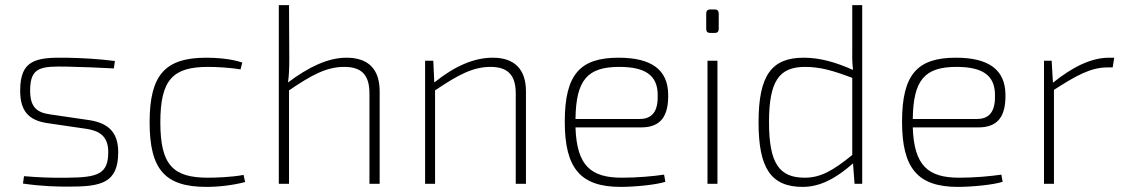

<svg xmlns="http://www.w3.org/2000/svg" viewBox="-20 -720 4406 752"><path d="M239 -494C118 -496 59 -484 59 -365C59 -283 94 -249 164 -238L321 -215C368 -207 404 -188 404 -124C404 -38 362 -25 245 -24C181 -23 133 -25 74 -30L70 -1C146 10 205 11 249 11C375 11 443 -2 443 -124C443 -202 404 -237 333 -249L176 -272C126 -279 98 -299 98 -365C98 -458 140 -461 243 -459C302 -458 367 -455 426 -452L430 -481C371 -489 299 -493 239 -494Z M788 -494C627 -494 566 -427 566 -241C566 -55 627 12 789 12C839 12 894 5 940 -7L934 -35C889 -26 823 -24 795 -24C658 -24 608 -73 608 -241C608 -409 658 -458 795 -458C828 -458 885 -455 922 -448L929 -475C886 -490 826 -494 788 -494Z M1337 -494C1264 -494 1188 -457 1108 -397C1112 -423 1113 -455 1113 -491L1112 -700H1072V0H1112V-366C1200 -426 1259 -458 1328 -458C1396 -458 1427 -427 1427 -354V0H1467V-362C1467 -449 1423 -494 1337 -494Z M1910 -494C1836 -494 1761 -461 1681 -397L1677 -482H1645V0H1684V-366C1773 -426 1832 -458 1901 -458C1968 -458 2000 -427 2000 -354V0H2040V-362C2040 -449 1995 -494 1910 -494Z M2416 -24C2294 -24 2239 -71 2234 -221H2491C2569 -221 2599 -266 2597 -352C2595 -446 2533 -494 2403 -494C2252 -494 2192 -429 2192 -243C2192 -59 2255 12 2411 12C2464 12 2550 4 2586 -8L2581 -36C2540 -30 2478 -24 2416 -24ZM2405 -458C2506 -458 2555 -426 2556 -350C2558 -291 2540 -254 2485 -254H2234C2236 -406 2280 -458 2405 -458Z M2780 -683H2762C2751 -683 2746 -677 2746 -667V-607C2746 -596 2751 -591 2762 -591H2780C2790 -591 2795 -596 2795 -607V-667C2795 -677 2790 -683 2780 -683ZM2790 -482H2751V0H2790Z M3318 -700V-539C3318 -504 3317 -479 3321 -446C3254 -476 3192 -494 3128 -494C3002 -494 2951 -425 2951 -241C2951 -62 2999 12 3124 12C3193 12 3255 -22 3321 -80L3327 0H3357V-700ZM2992 -242C2992 -403 3032 -458 3133 -458C3193 -458 3244 -443 3318 -415V-113C3242 -51 3193 -24 3132 -24C3032 -24 2992 -80 2992 -242Z M3737 -24C3615 -24 3560 -71 3555 -221H3812C3890 -221 3920 -266 3918 -352C3916 -446 3854 -494 3724 -494C3573 -494 3513 -429 3513 -243C3513 -59 3576 12 3732 12C3785 12 3871 4 3907 -8L3902 -36C3861 -30 3799 -24 3737 -24ZM3726 -458C3827 -458 3876 -426 3877 -350C3879 -291 3861 -254 3806 -254H3555C3557 -406 3601 -458 3726 -458Z M4324 -494C4254 -494 4181 -458 4104 -396L4099 -482H4069V0H4108V-368C4195 -424 4252 -456 4318 -456H4338L4344 -494Z"/></svg>

Font: Exo 2 Extra Light
Style: Regular
Weight: 250
Designer: Natanael Gama
Version: Version 1.001;PS 001.001;hotconv 1.0.88;makeotf.lib2.5.64775